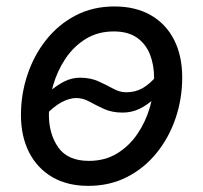

<svg xmlns="http://www.w3.org/2000/svg" viewBox="-20 -573 640 604"><path d="M257.8 11.7Q191.9 11.7 144.5 -15.9Q97.2 -43.5 71.5 -93.8Q45.9 -144 45.9 -211.4Q45.9 -276.4 66.2 -337.4Q86.4 -398.4 124.8 -447Q163.1 -495.6 217.5 -524.2Q272 -552.7 340.3 -552.7Q406.2 -552.7 454.1 -525.4Q502 -498 527.6 -447.8Q553.2 -397.5 553.2 -329.1Q553.2 -263.2 532.7 -202.1Q512.2 -141.1 473.4 -92.8Q434.6 -44.4 380.1 -16.4Q325.7 11.7 257.8 11.7ZM259.8 -66.9Q310.1 -66.9 348.4 -90.3Q386.7 -113.8 412.6 -152.1Q438.5 -190.4 451.7 -236.3Q464.8 -282.2 464.8 -327.1Q464.8 -368.7 451.7 -401.9Q438.5 -435.1 410.6 -454.6Q382.8 -474.1 337.9 -474.1Q288.1 -474.1 250 -450.7Q211.9 -427.2 186 -388.7Q160.2 -350.1 147 -304Q133.8 -257.8 133.8 -212.4Q133.8 -150.9 163.6 -108.9Q193.4 -66.9 259.8 -66.9ZM119.1 -207 85.9 -236.8Q109.4 -261.2 132.8 -282.2Q156.2 -303.2 180.7 -315.9Q205.1 -328.6 231.4 -328.6Q264.6 -328.6 289.8 -317.1Q314.9 -305.7 335.9 -294.2Q356.9 -282.7 377 -282.7Q405.8 -282.7 428.7 -295.7Q451.7 -308.6 477.1 -338.9L512.2 -312Q488.8 -284.2 465.8 -263.2Q442.9 -242.2 418.5 -230.5Q394 -218.8 365.7 -218.8Q332.5 -218.8 307.4 -230.2Q282.2 -241.7 261.5 -253.2Q240.7 -264.6 220.2 -264.6Q197.8 -264.6 172.9 -251Q147.9 -237.3 119.1 -207Z"/></svg>

Font: Inter
Style: Italic
Weight: 400
Italic angle: -9.3988°
Designer: Rasmus Andersson
Foundry: rsms
Version: Version 4.001;git-66647c0bb